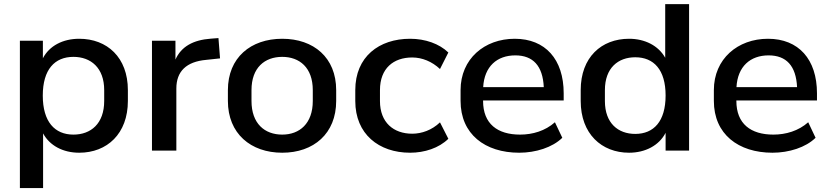

<svg xmlns="http://www.w3.org/2000/svg" viewBox="-20 -739 4067 942"><path d="M191.4 183.6V-84.5C223.6 -24.9 288.6 10.3 368.7 10.3C505.4 10.3 607.4 -83 607.4 -243.7V-296.9C607.4 -457.5 505.4 -548.8 368.7 -548.8C288.1 -548.8 222.2 -514.2 190.4 -453.1V-539.1H77.6V183.6ZM340.3 -78.6C248.5 -78.6 189.9 -141.6 189.9 -270C189.9 -398.4 248.5 -460 340.3 -460C425.8 -460 491.2 -406.2 491.2 -296.9V-243.7C491.2 -132.3 425.8 -78.6 340.3 -78.6Z M845.2 0V-304.7C845.2 -388.7 894 -436.5 991.7 -445.3L1059.6 -452.6L1051.8 -552.2L1014.2 -549.3C928.2 -543 869.1 -510.7 840.8 -446.8V-539.1H725.6V0Z M1364.7 10.3C1519 10.3 1629.4 -83.5 1629.4 -243.7V-296.9C1629.4 -456.5 1519 -548.8 1364.7 -548.8C1210.4 -548.8 1098.1 -456.5 1098.1 -296.9V-243.7C1098.1 -83.5 1210.4 10.3 1364.7 10.3ZM1364.7 -78.6C1278.8 -78.6 1213.9 -132.3 1213.9 -243.7V-296.9C1213.9 -407.2 1278.8 -460 1364.7 -460C1449.7 -460 1514.6 -407.2 1514.6 -296.9V-243.7C1514.6 -132.8 1449.7 -78.6 1364.7 -78.6Z M1992.2 10.3C2063 10.3 2133.8 -12.7 2179.7 -58.1L2138.7 -138.7C2099.1 -100.6 2048.8 -83 2002.4 -83C1911.1 -83 1844.2 -137.7 1844.2 -243.2V-296.9C1844.2 -403.8 1910.6 -457 2002.4 -457C2051.3 -457 2099.6 -437 2138.7 -400.4L2179.7 -481.4C2135.3 -524.4 2066.4 -548.8 1992.2 -548.8C1839.8 -548.8 1723.1 -460.9 1723.1 -296.9V-243.2C1723.1 -81.5 1838.4 10.3 1992.2 10.3Z M2527.3 10.3C2608.4 10.3 2690.4 -15.6 2738.8 -63L2702.6 -139.2C2654.8 -96.7 2593.3 -78.6 2531.7 -78.6C2420.9 -78.6 2350.1 -131.3 2350.1 -243.7V-246.1H2745.6V-281.2C2745.6 -448.2 2655.3 -548.8 2505.4 -548.8C2356.9 -548.8 2239.7 -450.2 2239.7 -296.9V-243.7C2239.7 -81.1 2359.4 10.3 2527.3 10.3ZM2508.3 -467.3C2594.7 -467.3 2643.1 -416.5 2647.9 -311.5H2350.6C2356.4 -413.1 2418.5 -467.3 2508.3 -467.3Z M3066.4 10.3C3146 10.3 3213.9 -25.4 3245.6 -87.4V0H3360.8V-718.8H3243.7V-455.6C3210.4 -515.1 3144 -548.8 3066.4 -548.8C2930.7 -548.8 2829.1 -458 2829.1 -296.9V-243.2C2829.1 -82.5 2931.6 10.3 3066.4 10.3ZM3096.7 -82C3012.7 -82 2947.8 -134.3 2947.8 -243.2V-296.9C2947.8 -405.8 3012.7 -458 3096.7 -458C3187.5 -458 3245.6 -397 3245.6 -270.5C3245.6 -143.6 3187.5 -82 3096.7 -82Z M3770 10.3C3851.1 10.3 3933.1 -15.6 3981.4 -63L3945.3 -139.2C3897.5 -96.7 3835.9 -78.6 3774.4 -78.6C3663.6 -78.6 3592.8 -131.3 3592.8 -243.7V-246.1H3988.3V-281.2C3988.3 -448.2 3897.9 -548.8 3748 -548.8C3599.6 -548.8 3482.4 -450.2 3482.4 -296.9V-243.7C3482.4 -81.1 3602.1 10.3 3770 10.3ZM3751 -467.3C3837.4 -467.3 3885.7 -416.5 3890.6 -311.5H3593.3C3599.1 -413.1 3661.1 -467.3 3751 -467.3Z"/></svg>

Font: Winston Medium
Style: Regular
Weight: 500
Designer: Vernon Adams, Kim Jin-seong, David Berlow, Cristiano Sobral
Foundry: The Winston Project Authors
Version: Version 3.004